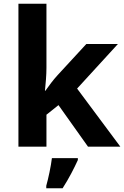

<svg xmlns="http://www.w3.org/2000/svg" viewBox="-20 -780 660 1021"><path d="M227 -420V-760H78V0H227V-170L291 -221L448 0H620L390 -309L607 -546H439L286 -380C262 -354 241 -325 221 -297H219C223 -338 227 -379 227 -420ZM394 71V61H256C251 104 237 169 226 208V221H313C347 168 374 115 394 71Z"/></svg>

Font: Noto Traditional Nushu
Style: Bold
Weight: 700
Designer: LIU Zhao
Foundry: LiuZhao Studio
Version: Version 2.003